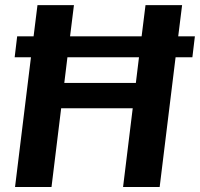

<svg xmlns="http://www.w3.org/2000/svg" viewBox="-20 -746 798 766"><path d="M691 -601H757.5L747.5 -517.5H680.5L617 0H471L509.5 -314H224L185.5 0H40L103.5 -517.5H38.5L48.5 -601H114L129.5 -725.5H275L259.5 -601H545L560.5 -725.5H706.5ZM522 -415 534.5 -517.5H249L236.5 -415Z"/></svg>

Font: Lato Heavy
Style: Italic
Weight: 800
Italic angle: -7°
Designer: Lukasz Dziedzic
Foundry: tyPoland Lukasz Dziedzic
Version: Version 2.007; 2014-02-27